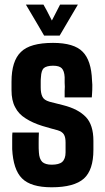

<svg xmlns="http://www.w3.org/2000/svg" viewBox="-20 -793 448 822"><path d="M201.2 8.8C265.6 8.8 311.5 -3.9 338.9 -28.3C366.2 -52.7 379.9 -93.8 379.9 -151.4V-170.9V-190.4C379.9 -235.4 369.1 -269.5 347.7 -292C325.2 -315.4 293 -332 250 -342.8C224.6 -349.6 205.1 -354.5 192.4 -357.4C175.8 -362.3 166 -369.1 161.1 -379.9C156.2 -390.6 154.3 -403.3 154.3 -418.9V-443.4C154.3 -448.2 154.3 -454.1 155.3 -462.9C156.2 -481.4 160.2 -494.1 167 -501C174.8 -507.8 188.5 -511.7 207 -511.7C225.6 -511.7 237.3 -507.8 244.1 -501C251 -494.1 255.9 -481.4 256.8 -462.9V-438.5C257.8 -427.7 257.8 -416 256.8 -404.3V-376H373C374 -382.8 374 -393.6 375 -408.2C376 -423.8 375 -437.5 374 -448.2C372.1 -505.9 358.4 -546.9 334 -571.3C309.6 -596.7 266.6 -609.4 207 -609.4C141.6 -609.4 95.7 -596.7 69.3 -570.3C43 -544.9 29.3 -502.9 29.3 -443.4V-425.8V-407.2C29.3 -377.9 34.2 -353.5 44.9 -334C54.7 -314.5 69.3 -298.8 89.8 -286.1C109.4 -273.4 132.8 -262.7 161.1 -253.9C190.4 -245.1 211.9 -239.3 226.6 -235.4C239.3 -231.4 249 -225.6 253.9 -216.8C258.8 -208 260.7 -197.3 260.7 -182.6V-167V-159.2V-140.6C260.7 -122.1 255.9 -108.4 246.1 -99.6C237.3 -91.8 221.7 -87.9 201.2 -87.9C183.6 -87.9 169.9 -91.8 161.1 -99.6C152.3 -108.4 147.5 -122.1 146.5 -140.6C145.5 -150.4 145.5 -163.1 145.5 -177.7C145.5 -192.4 145.5 -208 146.5 -225.6H33.2C32.2 -219.7 32.2 -209 32.2 -194.3V-154.3C35.2 -96.7 48.8 -54.7 74.2 -29.3C99.6 -3.9 141.6 8.8 201.2 8.8ZM168.9 -640.6H235.4C274.4 -707 300.8 -751 313.5 -773.4H237.3C219.7 -739.3 208 -715.8 202.1 -705.1C184.6 -739.3 172.9 -762.7 166 -773.4H90.8C129.9 -707 156.2 -663.1 168.9 -640.6Z"/></svg>

Font: Yellow Ladder Regular
Style: Regular
Weight: 400
Designer: Zima Creative
Version: Version 2.002